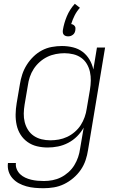

<svg xmlns="http://www.w3.org/2000/svg" viewBox="-20 -771 640 1014"><path d="M210 223Q187 223 164 221Q141 219 119.5 213Q98 207 79.5 197Q61 187 46.5 171Q32 155 25.5 134Q19 113 22 90H64Q62 107 68.5 122.5Q75 138 86.5 149Q98 160 113 167Q128 174 144.5 178Q161 182 178 183.5Q195 185 212 185Q235 185 258 180.5Q281 176 302 165.5Q323 155 341.5 138.5Q360 122 372.5 101.5Q385 81 392.5 59Q400 37 403 14L422 -97Q408 -72 387 -51Q366 -30 340 -16.5Q314 -3 286.5 2.5Q259 8 232 8Q203 8 175.5 1.5Q148 -5 125.5 -21Q103 -37 88.5 -60Q74 -83 68 -110.5Q62 -138 62.5 -167Q63 -196 68 -226L85 -326Q89 -352 97.5 -378Q106 -404 121 -428Q136 -452 156.5 -472Q177 -492 201.5 -505Q226 -518 253.5 -523Q281 -528 307 -528Q337 -528 365.5 -521Q394 -514 416 -497.5Q438 -481 452.5 -456.5Q467 -432 473 -404L492 -520H535L445 21Q441 48 432 75Q423 102 406.5 126Q390 150 367 169.5Q344 189 318 201.5Q292 214 264.5 218.5Q237 223 210 223ZM246 -30Q268 -30 290.5 -34Q313 -38 334.5 -48Q356 -58 375 -74.5Q394 -91 406.5 -110.5Q419 -130 427 -152.5Q435 -175 438 -197L455 -297Q459 -321 459.5 -345Q460 -369 455 -391.5Q450 -414 438.5 -433.5Q427 -453 408.5 -466Q390 -479 367 -484.5Q344 -490 320 -490Q298 -490 274.5 -485.5Q251 -481 229.5 -470.5Q208 -460 189.5 -443.5Q171 -427 158 -407Q145 -387 137.5 -364.5Q130 -342 127 -319L110 -219Q106 -195 105.5 -171.5Q105 -148 110.5 -126Q116 -104 128 -85Q140 -66 158.5 -53.5Q177 -41 199.5 -35.5Q222 -30 246 -30ZM340 -579Q333 -579 327 -581Q321 -583 317 -587.5Q313 -592 312 -598.5Q311 -605 312 -612Q318 -649 333 -685Q348 -721 375 -751L402 -730Q385 -711 374 -689Q363 -667 356 -644Q362 -643 366.5 -640.5Q371 -638 374.5 -633.5Q378 -629 378.5 -623.5Q379 -618 378 -612Q377 -605 374 -598.5Q371 -592 365 -587.5Q359 -583 353 -581Q347 -579 340 -579Z"/></svg>

Font: Iosevka XLt Ex Obl
Style: Regular
Weight: 200
Width: 7
Italic angle: -9°
Monospace: yes
Designer: Belleve Invis
Foundry: Belleve Invis
Version: Version 32.5.0; ttfautohint (v1.8.4)